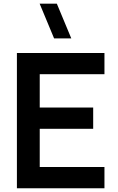

<svg xmlns="http://www.w3.org/2000/svg" viewBox="-20 -1002 626 1022"><path d="M268 -797.5 191 -982.5H282.5L359.5 -797.5ZM70 0V-720H536V-607H191.5V-429.5H476V-316.5H191.5V-113H536V0Z"/></svg>

Font: Vela Sans Bd
Style: Bold
Weight: 700
Designer: Principal design: Mikhail Sharanda - project Manrope.
Design modification: Ravid Balaliev
Foundry: Mikhail Sharanda
Version: Version 1.001